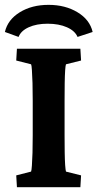

<svg xmlns="http://www.w3.org/2000/svg" viewBox="-33 -775 403 795"><path d="M37.1 0 34.2 -48.8 95.7 -64.5Q97.7 -69.3 99.1 -89.8Q100.6 -110.4 101.6 -143.1Q102.5 -175.8 102.5 -214.8V-357.4Q102.5 -398.4 101.6 -431.2Q100.6 -463.9 99.1 -484.9Q97.7 -505.9 95.7 -508.8L34.2 -524.4L37.1 -573.2H299.8L302.7 -524.4L240.2 -508.8Q238.3 -504.9 236.8 -483.9Q235.4 -462.9 234.9 -430.2Q234.4 -397.5 234.4 -357.4V-214.8Q234.4 -176.8 234.9 -144.5Q235.4 -112.3 236.8 -91.3Q238.3 -70.3 240.2 -64.5L302.7 -48.8L299.8 0ZM43.9 -622.1 -12.7 -642.6Q-1 -693.4 48.8 -724.1Q98.6 -754.9 168 -754.9Q237.3 -754.9 288.1 -724.1Q338.9 -693.4 350.6 -642.6L288.1 -622.1Q277.3 -647.5 244.1 -662.1Q210.9 -676.8 164.1 -676.8Q118.2 -676.8 85.9 -662.1Q53.7 -647.5 43.9 -622.1Z"/></svg>

Font: Crimson Pro ExtraLight
Style: Bold
Weight: 700
Version: Version 1.002